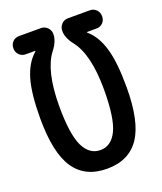

<svg xmlns="http://www.w3.org/2000/svg" viewBox="-137 -819 774 918"><g transform="rotate(-20 250.0 -360.0)"><path d="M70.3 -637.7Q50.8 -637.7 37.6 -650.9Q24.4 -664.1 24.4 -684.1Q24.4 -704.1 37.1 -717.3Q49.8 -730.5 70.3 -730.5H181.6Q200.2 -730.5 213.9 -716.8Q227.5 -703.1 227.5 -683.6Q227.5 -647.5 196.3 -607.4Q136.7 -530.3 135.7 -352.5Q135.7 -206.1 165 -145.5Q194.3 -85 250 -85Q305.7 -85 335 -146Q364.3 -207 364.3 -352.5Q364.3 -529.3 303.7 -607.4Q271.5 -648.4 272.5 -683.6Q272.5 -702.1 285.6 -716.3Q298.8 -730.5 318.4 -730.5H429.7Q449.2 -730.5 462.4 -717.3Q475.6 -704.1 475.6 -684.1Q475.6 -664.1 462.9 -650.9Q450.2 -637.7 429.7 -637.7H381.8Q380.9 -637.7 380.9 -635.7L382.8 -633.8Q427.7 -594.7 448.7 -522.9Q469.7 -451.2 469.7 -325.2Q469.7 -150.4 415.5 -70.3Q361.3 9.8 250 9.8Q138.7 9.8 84.5 -70.3Q30.3 -150.4 30.3 -325.2Q30.3 -451.2 51.3 -522.9Q72.3 -594.7 117.2 -633.8L119.1 -635.7Q119.1 -637.7 118.2 -637.7Z"/></g></svg>

Font: Rounded-X Mgen+ 1m medium
Style: Regular
Weight: 500
Designer: [Source Han Sans]
Ryoko NISHIZUKA  (kana & ideographs); Paul D. Hunt (Latin, Greek & Cyrillic); Wenlong ZHANG  (bopomofo
Version: Version 1.059.20150602